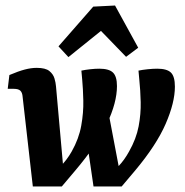

<svg xmlns="http://www.w3.org/2000/svg" viewBox="-20 -676 670 696"><path d="M421 0 367 -35Q389 -52 410 -74Q431 -96 448 -127Q474 -173 482.5 -218Q491 -263 490 -306Q489 -349 485 -387L482 -420Q496 -423 515.5 -425Q535 -427 550 -427Q585 -427 599.5 -413Q614 -399 614 -362Q614 -304 580.5 -227Q547 -150 470 -58ZM99 0 62 -325Q61 -340 54 -347Q47 -354 30 -354H8L14 -404Q47 -418 70 -424Q93 -430 113 -430Q145 -430 159 -418.5Q173 -407 177.5 -391.5Q182 -376 183 -363L213 -27L204 0ZM204 0 152 -32Q174 -49 198 -72Q222 -95 240 -127Q266 -173 274.5 -220.5Q283 -268 282 -311.5Q281 -355 278 -387L275 -420Q289 -423 307 -425Q325 -427 340 -427Q375 -427 389.5 -413Q404 -399 404 -364Q404 -304 367.5 -227Q331 -150 253 -58ZM319 0 298 -144 370 -285 419 -27 421 0ZM192 -508 318 -652 397 -656 481 -503 437 -470 346 -564 228 -469Z"/></svg>

Font: Yrsa
Style: Bold Italic
Weight: 700
Italic angle: -7.10001°
Version: Version 2.004